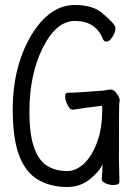

<svg xmlns="http://www.w3.org/2000/svg" viewBox="-20 -733 540 770"><path d="M250 17Q184 17 134 -11.5Q84 -40 57.5 -107.5Q31 -175 31 -295Q31 -461 102 -586Q177 -713 280 -713Q358 -713 396 -675Q431 -646 442 -627L443 -618Q443 -604 431 -585Q419 -566 406 -566Q398 -566 393 -576Q364 -649 280 -649Q206 -649 152 -542Q98 -435 98 -285Q98 -195 116.5 -142Q135 -89 169 -68Q203 -47 250 -47Q284 -47 315.5 -75.5Q347 -104 368.5 -160Q390 -216 390 -296L389 -309Q331 -302 273 -293Q263 -293 256.5 -302.5Q250 -312 245.5 -324.5Q241 -337 241 -347Q241 -361 253 -361Q287 -361 399 -370Q414 -374 425 -374Q433 -374 441 -366Q449 -358 454.5 -348Q460 -338 460 -331Q460 -325 458.5 -320.5Q457 -316 457 -94L459 -4Q459 9 434 9Q418 9 403 2Q388 -5 388 -14Q391 -44 391 -74Q378 -44 339.5 -13.5Q301 17 250 17Z"/></svg>

Font: LXGW WenKai Mono Lite
Style: Regular
Weight: 400
Monospace: yes
Designer: LXGW / Fontworks Inc.
Foundry: LXGW / Fontworks Inc.
Version: Version 1.520; June 14, 2025